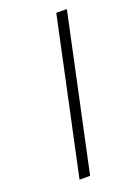

<svg xmlns="http://www.w3.org/2000/svg" viewBox="-134 -745 574 802"><g transform="rotate(-20 153.0 -344.0)"><path d="M76 0 223 -688H270L123 0Z"/></g></svg>

Font: Saira Expanded ExtraLight
Style: Italic
Weight: 250
Width: 7
Italic angle: -12°
Designer: Hector Gatti with collaboration of the Omnibus-Type team
Foundry: Omnibus-Type
Version: Version 1.101